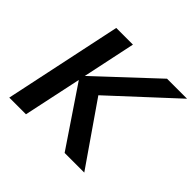

<svg xmlns="http://www.w3.org/2000/svg" viewBox="-170 -907 1099 1099"><g transform="rotate(45 379.5 -357.5)"><path d="M35 0 186 -715H321L253 -393L597 -715H759L386 -370L642 0H483L245 -353L170 0Z"/></g></svg>

Font: Wix Madefor Text
Style: Bold Italic
Weight: 700
Italic angle: -12°
Designer: Dalton Maag Ltd
Foundry: Dalton Maag Ltd
Version: Version 3.100